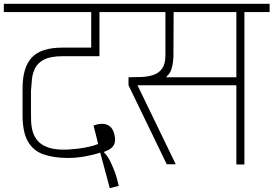

<svg xmlns="http://www.w3.org/2000/svg" viewBox="-56 -860 1430 1004"><path d="M301 -34Q225 -34 171 -53Q117 -72 89 -122Q61 -172 62 -265Q62 -282 62 -307Q62 -332 62 -357Q62 -382 62 -398Q62 -508 110.5 -559.5Q159 -611 270 -611H421V-797H-36V-840H623V-797H464V-566Q426 -566 396.5 -566Q367 -566 338 -566Q309 -566 270 -566Q209 -566 175.5 -549Q142 -532 128 -504.5Q114 -477 111 -445.5Q108 -414 106 -385Q106 -373 106 -352.5Q106 -332 106 -311Q106 -290 106 -278Q106 -258 106.5 -231Q107 -204 114 -176Q121 -148 140.5 -124.5Q160 -101 198.5 -88Q237 -75 301 -78Q318 -79 346 -82Q374 -85 404.5 -91.5Q435 -98 457 -107Q451 -134 445.5 -155Q440 -176 433 -203Q444 -208 459.5 -211Q475 -214 491 -211.5Q507 -209 520.5 -197.5Q534 -186 541 -161Q544 -151 545.5 -138Q547 -125 543.5 -112Q540 -99 528 -87.5Q516 -76 490 -67L488 -62Q501 -52 515 -26.5Q529 -1 542.5 34.5Q556 70 565 112L518 124L468 -62Q433 -50 387.5 -42Q342 -34 301 -34Z M551 -797V-840H1354V-797H1222V0H1180V-414H663L863 -1H816L616 -414V-456Q651 -456 685 -457.5Q719 -459 747 -468.5Q775 -478 792 -502Q809 -526 809 -571V-797ZM815 -456H1180V-797H852L851 -574Q851 -541 843.5 -509Q836 -477 815 -460Z"/></svg>

Font: Matangi Light
Style: Regular
Weight: 300
Designer: Prashant Pant
Foundry: The Graphic Ant
Version: Version 3.002